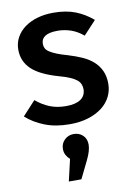

<svg xmlns="http://www.w3.org/2000/svg" viewBox="-96 -639 702 1007"><g transform="rotate(-10 255.0 -135.0)"><path d="M480 -162Q480 -125 464 -93Q448 -61 417.5 -37.5Q387 -14 343.5 -0.5Q300 13 245 13Q170 13 112.5 -9.5Q55 -32 14 -69L83 -144Q117 -115 155.5 -99.5Q194 -84 242 -84Q293 -84 320 -102.5Q347 -121 347 -156Q347 -171 341.5 -183.5Q336 -196 323.5 -206Q311 -216 289.5 -225.5Q268 -235 235 -244Q135 -272 90.5 -314Q46 -356 46 -419Q46 -454 62 -483.5Q78 -513 106.5 -534Q135 -555 174 -566.5Q213 -578 260 -578Q328 -578 377.5 -558.5Q427 -539 469 -503L402 -431Q370 -458 335.5 -469.5Q301 -481 266 -481Q178 -481 178 -426Q178 -413 183.5 -402.5Q189 -392 202.5 -383Q216 -374 239 -364.5Q262 -355 298 -345Q338 -333 371.5 -318Q405 -303 429 -281.5Q453 -260 466.5 -230.5Q480 -201 480 -162ZM186 135Q186 106 206 86.5Q226 67 255 67Q284 67 303.5 85.5Q323 104 323 135Q323 167 300 214L254 308H187L214 192Q202 182 194 167.5Q186 153 186 135Z"/></g></svg>

Font: Qnwhxotralxmqkhsjrfbfhwcoqn
Style: Regular
Weight: 500
Designer: Carrois Corporate & Edenspiekermann
Foundry: Carrois Corporate GbR & Edenspiekermann AG
Version: Version 2.001